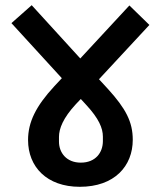

<svg xmlns="http://www.w3.org/2000/svg" viewBox="-20 -710 619 739"><path d="M287 9C421 9 491 -71 491 -172C491 -241 464 -292 396 -367L361 -405L555 -614L478 -689L289 -485L102 -690L24 -621L218 -409L189 -378C118 -301 88 -240 88 -171C88 -68 160 9 287 9ZM207 -165V-183C207 -215 223 -256 272 -309L291 -329L313 -305C360 -254 376 -217 376 -184V-167C376 -123 348 -84 291 -84C236 -84 207 -122 207 -165Z"/></svg>

Font: IBM Plex Devanagari Medium
Style: Regular
Weight: 600
Designer: Mike Abbink, Paul van der Laan, Pieter van Rosmalen, Erin McLaughlin
Foundry: Bold Monday
Version: Version 1.0